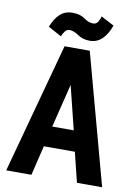

<svg xmlns="http://www.w3.org/2000/svg" viewBox="-95 -936 715 998"><g transform="rotate(10 262.5 -437.0)"><path d="M9.4 0H142.4L180.3 -157.1H344L382.6 0H515.6L329 -687.7H196ZM205.4 -265.7 262.1 -495.3 318.9 -265.7ZM167.9 -735.4Q175.7 -753 184.3 -764.2Q192.9 -775.4 208 -775.4Q230 -775.4 256.1 -757.1Q282.1 -738.7 320 -738.7Q356.3 -738.7 383.4 -763.8Q410.4 -788.9 427.9 -837.7L359.3 -873.9Q354.1 -856.9 346 -843.6Q337.9 -830.3 320.6 -830.3Q297.1 -830.3 272.9 -848.4Q248.6 -866.6 207.1 -866.6Q166.9 -866.6 140.7 -841.7Q114.6 -816.9 97.9 -773.7Z"/></g></svg>

Font: Secuela Black
Style: Regular
Weight: 900
Designer: Fernando Haro
Foundry: deFharo
Version: Version 1.704